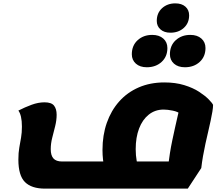

<svg xmlns="http://www.w3.org/2000/svg" viewBox="-20 -1094 1322 1139"><path d="M247 25Q167 25 128 -14Q89 -53 89 -147Q89 -188 94.5 -218.5Q100 -249 105 -278Q110 -307 110 -343Q110 -377 104.5 -401Q99 -425 89 -438Q128 -458 167.5 -472.5Q207 -487 244 -487Q285 -487 300.5 -467.5Q316 -448 316 -413Q316 -381 307.5 -346.5Q299 -312 290 -277.5Q281 -243 281 -209Q281 -172 297 -154Q313 -136 348 -136H646L599 -99Q594 -122 591 -148.5Q588 -175 588 -204Q588 -292 613.5 -365Q639 -438 687 -492Q735 -546 803 -575.5Q871 -605 955 -605Q1021 -605 1073 -589Q1125 -573 1161 -549.5Q1197 -526 1218 -504.5Q1239 -483 1244 -472Q1244 -456 1240 -432Q1236 -408 1229.5 -377.5Q1223 -347 1215 -313Q1207 -279 1199 -242.5Q1191 -206 1184.5 -169Q1178 -132 1174 -97L1094 25ZM978 -114Q982 -147 988 -185Q994 -223 1002 -261Q1010 -299 1018 -335Q1026 -371 1033 -401.5Q1040 -432 1045 -453L1053 -416Q1037 -431 1005.5 -437.5Q974 -444 951 -444Q900 -444 862.5 -414Q825 -384 805 -331.5Q785 -279 785 -209Q785 -190 786.5 -173Q788 -156 790.5 -142.5Q793 -129 795 -118L770 -136H1056ZM1077 -695Q1036 -695 1012 -716.5Q988 -738 988 -772Q988 -824 1022.5 -855.5Q1057 -887 1109 -887Q1150 -887 1174.5 -865.5Q1199 -844 1199 -809Q1199 -758 1164.5 -726.5Q1130 -695 1077 -695ZM851 -695Q810 -695 786 -716.5Q762 -738 762 -772Q762 -824 796.5 -855.5Q831 -887 883 -887Q924 -887 948.5 -865.5Q973 -844 973 -809Q973 -758 938.5 -726.5Q904 -695 851 -695ZM991 -900Q954 -900 932 -919.5Q910 -939 910 -970Q910 -1017 941.5 -1045.5Q973 -1074 1020 -1074Q1058 -1074 1080 -1054.5Q1102 -1035 1102 -1003Q1102 -957 1070.5 -928.5Q1039 -900 991 -900Z"/></svg>

Font: Lemonada
Style: Regular
Weight: 400
Designer: Mohamed Gaber (Arabic), Eduardo Tunni (Latin)
Foundry: Kief Type Foundry
Version: Version 4.005